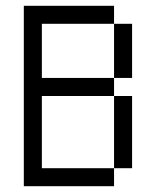

<svg xmlns="http://www.w3.org/2000/svg" viewBox="-20 -645 540 665"><path d="M62.5 -625Q62.5 -625 62.5 0H375V-62.5H125Q125 -62.5 125 -312.5H375Q375 -312.5 375 -62.5H437.5Q437.5 -62.5 437.5 -312.5H375V-375H125V-562.5H375V-375H437.5V-562.5H375V-625Z"/></svg>

Font: Unifont
Style: Regular
Weight: 500
Version: Version 15.1.04